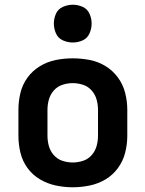

<svg xmlns="http://www.w3.org/2000/svg" viewBox="-20 -785 616 813"><path d="M288 8Q324 8 360 0.5Q396 -7 427 -25.5Q458 -44 479.5 -73.5Q501 -103 510 -138.5Q519 -174 519 -210V-320Q519 -356 510 -391.5Q501 -427 479.5 -456.5Q458 -486 427 -505Q396 -524 360 -531Q324 -538 288 -538Q252 -538 216.5 -531Q181 -524 149.5 -505Q118 -486 96.5 -456.5Q75 -427 66.5 -391.5Q58 -356 58 -320V-210Q58 -174 66.5 -138.5Q75 -103 96.5 -73.5Q118 -44 149.5 -25.5Q181 -7 216.5 0.5Q252 8 288 8ZM288 -97Q266 -97 244.5 -104Q223 -111 208 -128Q193 -145 187 -166.5Q181 -188 181 -210V-320Q181 -342 187 -363.5Q193 -385 208 -402Q223 -419 244.5 -426Q266 -433 288 -433Q310 -433 331.5 -426Q353 -419 368 -402Q383 -385 389 -363.5Q395 -342 395 -320V-210Q395 -188 389 -166.5Q383 -145 368 -128Q353 -111 331.5 -104Q310 -97 288 -97ZM288 -605Q310 -605 330 -614Q350 -623 359 -643.5Q368 -664 368 -685Q368 -707 359 -727Q350 -747 330 -756Q310 -765 288 -765Q267 -765 246.5 -756Q226 -747 217 -727Q208 -707 208 -685Q208 -664 217 -643.5Q226 -623 246.5 -614Q267 -605 288 -605Z"/></svg>

Font: Iosevka Sparkle
Style: Bold
Weight: 700
Designer: Belleve Invis
Foundry: Belleve Invis
Version: Version 4.5.0; ttfautohint (v1.8.3)